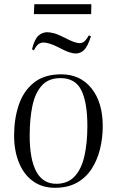

<svg xmlns="http://www.w3.org/2000/svg" viewBox="-20 -878 555 912"><path d="M241 14Q180 14 136.5 -17.5Q93 -49 70 -105.5Q47 -162 47 -235Q47 -313 69 -379Q91 -445 140.5 -485Q190 -525 271 -525Q361 -525 414.5 -458.5Q468 -392 468 -279Q468 -222 455 -169.5Q442 -117 415 -75.5Q388 -34 345 -10Q302 14 241 14ZM247 -5Q302 -5 334.5 -40Q367 -75 381 -137Q395 -199 395 -279Q395 -391 366.5 -449Q338 -507 267 -507Q211 -507 179 -472Q147 -437 134 -375.5Q121 -314 121 -234Q121 -121 152.5 -63Q184 -5 247 -5ZM143 -858H414L413 -811H141ZM340 -624Q325 -624 306.5 -630.5Q288 -637 260 -652Q235 -665 216.5 -670.5Q198 -676 187 -676Q174 -676 163.5 -669Q153 -662 141 -639L132 -644Q144 -692 162.5 -708.5Q181 -725 204 -725Q216 -725 234.5 -720.5Q253 -716 285 -700Q313 -685 330.5 -679Q348 -673 358 -673Q369 -673 378.5 -679.5Q388 -686 402 -710L412 -706Q397 -658 380 -641Q363 -624 340 -624Z"/></svg>

Font: Literata 72pt Light
Style: Italic
Weight: 300
Italic angle: -2°
Designer: Latin by Veronika Burian and Jose Scaglione. Greek by Irene Vlachou. Cyrillic by Vera Evstafieva
Foundry: TypeTogether
Version: Version 3.002